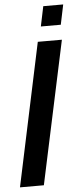

<svg xmlns="http://www.w3.org/2000/svg" viewBox="-64 -888 400 921"><g transform="rotate(-5 135.5 -428.0)"><path d="M-6 0 140 -688H256L109 0ZM161 -760 181 -856H277L257 -760Z"/></g></svg>

Font: Saira ExtraCondensed
Style: Bold Italic
Weight: 700
Width: 2
Italic angle: -12°
Designer: Hector Gatti with collaboration of the Omnibus-Type team
Foundry: Omnibus-Type
Version: Version 1.101